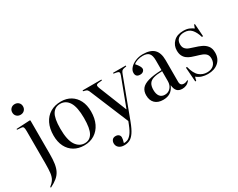

<svg xmlns="http://www.w3.org/2000/svg" viewBox="-115 -1304 2587 2084"><g transform="rotate(-30 1178.5 -261.5)"><path d="M151 -620Q122 -620 103 -638.5Q84 -657 84 -686Q84 -715 103 -734Q122 -753 151 -753Q181 -753 200 -734.5Q219 -716 219 -687Q219 -658 200 -639Q181 -620 151 -620ZM41 229 36 220Q72 192 90 163Q108 134 113.5 90Q119 46 119 -26V-432Q119 -468 113 -481Q107 -494 85 -495L35 -499L36 -509L205 -518L212 -513V-91Q212 -23 204.5 26.5Q197 76 178.5 112Q160 148 126.5 175.5Q93 203 41 229Z M585 14Q513 14 459.5 -17.5Q406 -49 376.5 -107Q347 -165 347 -245Q347 -333 378 -396Q409 -459 465.5 -493Q522 -527 599 -527Q669 -527 721 -495.5Q773 -464 802 -406.5Q831 -349 831 -270Q831 -183 800.5 -119.5Q770 -56 714.5 -21Q659 14 585 14ZM602 -4Q664 -4 696.5 -59.5Q729 -115 729 -245Q729 -383 689.5 -446Q650 -509 580 -509Q516 -509 482 -456Q448 -403 448 -274Q448 -132 490.5 -68Q533 -4 602 -4Z M962 230Q919 230 894.5 209Q870 188 870 154Q870 130 884 112.5Q898 95 926 95Q951 95 965.5 108Q980 121 980 141Q980 151 977.5 166Q975 181 967 207Q989 208 1012.5 199.5Q1036 191 1062 159.5Q1088 128 1114 61L1129 23L936 -441Q924 -472 916 -481.5Q908 -491 897 -494L864 -503L866 -513H1101V-502L1053 -497Q1034 -495 1029 -484Q1024 -473 1034 -447L1173 -99H1176L1306 -444Q1317 -472 1310 -482.5Q1303 -493 1281 -497L1246 -503L1247 -513H1406V-502L1373 -496Q1357 -492 1348 -483.5Q1339 -475 1328 -444L1147 39Q1117 119 1088.5 160Q1060 201 1029.5 215.5Q999 230 962 230Z M1575 14Q1509 14 1472.5 -21.5Q1436 -57 1436 -121Q1436 -171 1462 -203.5Q1488 -236 1549.5 -254Q1611 -272 1717 -276V-398Q1717 -460 1693.5 -486Q1670 -512 1617 -512Q1583 -512 1550.5 -501.5Q1518 -491 1501 -474Q1527 -444 1537.5 -424.5Q1548 -405 1548 -392Q1548 -375 1533.5 -361.5Q1519 -348 1493 -348Q1438 -348 1438 -401Q1438 -433 1464 -462Q1490 -491 1533 -509Q1576 -527 1625 -527Q1720 -527 1765 -483Q1810 -439 1810 -347V-77Q1810 -49 1822.5 -37.5Q1835 -26 1854 -26Q1879 -26 1905 -40L1910 -33Q1887 -6 1863 4Q1839 14 1815 14Q1770 14 1748 -10.5Q1726 -35 1722 -84Q1697 -29 1661 -7.5Q1625 14 1575 14ZM1617 -25Q1661 -25 1689 -56.5Q1717 -88 1717 -138V-262Q1650 -261 1609.5 -249Q1569 -237 1551 -209Q1533 -181 1533 -132Q1533 -81 1554.5 -53Q1576 -25 1617 -25Z M1973 14 1960 -166 1974 -167Q1997 -76 2039 -41Q2081 -6 2136 -6Q2190 -6 2220 -35.5Q2250 -65 2250 -114Q2250 -149 2233.5 -168.5Q2217 -188 2187.5 -199.5Q2158 -211 2118 -222Q2094 -229 2067.5 -238.5Q2041 -248 2018 -264.5Q1995 -281 1981 -308Q1967 -335 1967 -376Q1967 -439 2010.5 -483Q2054 -527 2133 -527Q2179 -527 2208.5 -513.5Q2238 -500 2256 -486L2271 -527H2281L2292 -368L2277 -369Q2258 -434 2225 -471Q2192 -508 2133 -508Q2086 -508 2058.5 -484.5Q2031 -461 2031 -417Q2031 -381 2048.5 -361Q2066 -341 2094.5 -330.5Q2123 -320 2156 -310Q2194 -299 2231 -282Q2268 -265 2292.5 -234Q2317 -203 2317 -149Q2317 -74 2267 -30Q2217 14 2134 14Q2096 14 2062 3.5Q2028 -7 1997 -32L1985 14Z"/></g></svg>

Font: Literata 72pt
Style: Regular
Weight: 400
Designer: Latin by Veronika Burian and Jose Scaglione. Greek by Irene Vlachou. Cyrillic by Vera Evstafieva.
Foundry: TypeTogether
Version: Version 3.002